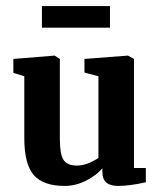

<svg xmlns="http://www.w3.org/2000/svg" viewBox="-20 -604 519 632"><path d="M369 8Q317 8 317 -37V-50Q298 -27 263.5 -9.5Q229 8 193 8Q122 8 91 -28Q60 -64 60 -149V-353L24 -364V-410L160 -421L177 -410V-146Q177 -97 189 -78Q201 -59 233 -59Q266 -59 304 -84V-353L258 -365V-410L401 -421L421 -410V-51H460V-4Q406 8 369 8ZM118 -513V-584H342V-513Z"/></svg>

Font: Aikya
Style: Bold
Weight: 700
Designer: Neelakash Kshetrimayum (Latin subset based on Merriweather by Eben Sorkin)
Foundry: Brand New Type
Version: Version 1.00 b005